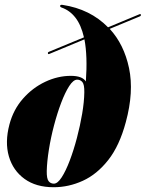

<svg xmlns="http://www.w3.org/2000/svg" viewBox="-20 -775 611 805"><path d="M507.5 -263Q481 -164 433.8 -104Q386.5 -44 327.2 -17Q268 10 205 10Q131 10 82.8 -25Q34.5 -60 17.2 -119.5Q0 -179 19.5 -253Q36 -315.5 76.2 -361.2Q116.5 -407 169.5 -432Q222.5 -457 277 -457Q325 -457 340 -433.5Q347.5 -540 334 -610L187 -549Q181 -546.5 181 -551.5Q179.5 -555.5 185.5 -558L332 -618.5Q320 -670.5 296.2 -701Q272.5 -731.5 238 -743.5Q231.5 -746 232 -751Q233.5 -756 242.5 -754.5Q358 -737 433 -660.5L564 -715Q569.5 -717.5 571 -713Q571 -708 565.5 -706L440 -654Q500 -589 521 -489.5Q542 -390 507.5 -263ZM206 -5Q221.5 -5 238.8 -31.8Q256 -58.5 272.5 -102Q289 -145.5 302.5 -196.8Q316 -248 324.5 -298.2Q333 -348.5 333.5 -388Q334 -420.5 325.5 -430.8Q317 -441 303.5 -441Q287.5 -441 270.2 -414.2Q253 -387.5 236.5 -344Q220 -300.5 206.5 -249.2Q193 -198 185 -147.8Q177 -97.5 176 -58Q175.5 -26 183.8 -15.5Q192 -5 206 -5Z"/></svg>

Font: Fraunces 144pt Black
Style: Italic
Weight: 900
Italic angle: -16°
Version: Version 1.000;[0bf87f6ff]